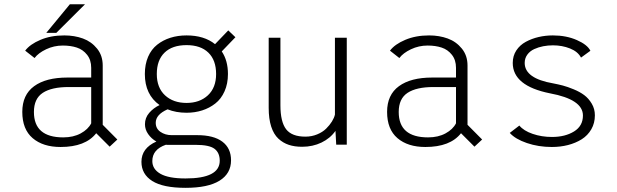

<svg xmlns="http://www.w3.org/2000/svg" viewBox="-20 -678 2890 900"><path d="M197 -524 307.5 -658H378.5L244 -524ZM494 9.5 431 -53.5Q380.5 11 264 11Q181.5 11 133 -30.5Q84.5 -72 84.5 -153.5Q84.5 -233.5 140 -274Q195.5 -314.5 295.5 -314.5H407.5V-360Q407.5 -397 388.2 -421.2Q369 -445.5 340.2 -455Q311.5 -464.5 274.5 -464.5Q233 -464.5 196.2 -447Q159.5 -429.5 142 -406L98 -440.5Q120.5 -470.5 169.5 -491.2Q218.5 -512 281.5 -512Q329 -512 368.8 -497.5Q408.5 -483 435 -450.2Q461.5 -417.5 461.5 -371V-93L530 -24ZM276.5 -34Q324 -34 358.5 -52.8Q393 -71.5 407.5 -100V-270H301.5Q222 -270 180.5 -242.8Q139 -215.5 139 -153Q139 -34 276.5 -34Z M854.5 -149.5Q805 -149.5 765.5 -165.5Q710 -141 710 -102.5Q710 -75 732.2 -59.8Q754.5 -44.5 784.5 -44.5H904.5Q981.5 -44.5 1022.2 -14Q1063 16.5 1063 73.5Q1063 135.5 1009 169Q955 202.5 849.5 202.5Q744.5 202.5 693.8 170.5Q643 138.5 643 80.5Q643 16.5 713 -14.5Q689.5 -28 674.5 -49.5Q659.5 -71 659.5 -95.5Q659.5 -126 679.5 -149Q699.5 -172 728 -185.5Q659 -234.5 659 -331Q659 -376.5 674.2 -411.8Q689.5 -447 716.8 -468.5Q744 -490 778.8 -501Q813.5 -512 854.5 -512Q937 -512 988 -471L1050 -535.5L1083.5 -503.5L1019.5 -437Q1048.5 -394 1048.5 -331Q1048.5 -285.5 1032.5 -249.8Q1016.5 -214 989.2 -192.8Q962 -171.5 927.8 -160.5Q893.5 -149.5 854.5 -149.5ZM854.5 -195.5Q916 -195.5 954.5 -231.2Q993 -267 993 -331Q993 -396 956.8 -431.2Q920.5 -466.5 854.5 -466.5Q787.5 -466.5 751.2 -431.2Q715 -396 715 -331Q715 -267 753.5 -231.2Q792 -195.5 854.5 -195.5ZM694 77Q694 115 732.2 136.8Q770.5 158.5 849.5 158.5Q1010 158.5 1010 75.5Q1010 38 985.5 19.5Q961 1 897 1H764Q760 1 757.5 0.5Q694 22.5 694 77Z M1396 10Q1361 10 1333.8 1Q1306.5 -8 1284.8 -28.2Q1263 -48.5 1251.2 -84.8Q1239.5 -121 1239.5 -172.5V-501H1294.5V-184.5Q1294.5 -107 1321.2 -72.2Q1348 -37.5 1411.5 -37.5Q1441 -37.5 1466.5 -48Q1492 -58.5 1508.8 -75Q1525.5 -91.5 1536 -108.5Q1546.5 -125.5 1550 -141V-501H1605.5V0H1556L1552.5 -64.5Q1528 -29.5 1487 -9.8Q1446 10 1396 10Z M2204 9.5 2141 -53.5Q2090.5 11 1974 11Q1891.5 11 1843 -30.5Q1794.5 -72 1794.5 -153.5Q1794.5 -233.5 1850 -274Q1905.5 -314.5 2005.5 -314.5H2117.5V-360Q2117.5 -397 2098.2 -421.2Q2079 -445.5 2050.2 -455Q2021.5 -464.5 1984.5 -464.5Q1943 -464.5 1906.2 -447Q1869.5 -429.5 1852 -406L1808 -440.5Q1830.5 -470.5 1879.5 -491.2Q1928.5 -512 1991.5 -512Q2039 -512 2078.8 -497.5Q2118.5 -483 2145 -450.2Q2171.5 -417.5 2171.5 -371V-93L2240 -24ZM1986.5 -34Q2034 -34 2068.5 -52.8Q2103 -71.5 2117.5 -100V-270H2011.5Q1932 -270 1890.5 -242.8Q1849 -215.5 1849 -153Q1849 -34 1986.5 -34Z M2566.5 11Q2504 11 2449.8 -7.5Q2395.5 -26 2369.5 -55L2414.5 -89.5Q2434.5 -65 2476.8 -50.5Q2519 -36 2567.5 -36Q2629 -36 2670.8 -61.8Q2712.5 -87.5 2712.5 -136.5Q2712.5 -212 2558 -240.5Q2383.5 -275.5 2383.5 -383Q2383.5 -416 2400.2 -441.5Q2417 -467 2444.8 -482Q2472.5 -497 2504.8 -504.5Q2537 -512 2571.5 -512Q2634.5 -512 2684 -490.2Q2733.5 -468.5 2747.5 -440L2703.5 -408Q2689 -436 2652 -450.8Q2615 -465.5 2572 -465.5Q2548.5 -465.5 2526.2 -461.2Q2504 -457 2484 -447.8Q2464 -438.5 2451.8 -421.8Q2439.5 -405 2439.5 -383Q2439.5 -310 2574 -287Q2597.5 -282.5 2618.5 -277Q2639.5 -271.5 2668.8 -259.5Q2698 -247.5 2718.5 -232.2Q2739 -217 2753.8 -192.2Q2768.5 -167.5 2768.5 -137.5Q2768.5 -101 2751.8 -72Q2735 -43 2706.8 -25.2Q2678.5 -7.5 2642.8 1.8Q2607 11 2566.5 11Z"/></svg>

Font: League Mono Narrow UltraLight
Style: Regular
Weight: 200
Width: 3
Designer: Tyler Finck
Foundry: The League of Moveable Type / Tyler Finck
Version: Version 2.210